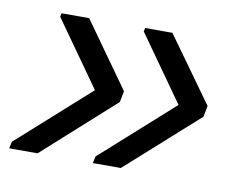

<svg xmlns="http://www.w3.org/2000/svg" viewBox="-53 -527 662 527"><g transform="rotate(10 278.0 -264.0)"><path d="M512 -247 313 -69H235L239 -88L439 -267L310 -449L312 -459H388L518 -278ZM279 -247 81 -69H2L6 -88L206 -267L77 -449L79 -459H156L285 -278Z"/></g></svg>

Font: Libra Sans
Style: Italic
Weight: 400
Italic angle: -12°
Foundry: Context Ltd
Version: Version 1.002